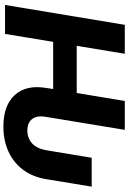

<svg xmlns="http://www.w3.org/2000/svg" viewBox="174 -942 777 1166"><g transform="rotate(90 563.0 -358.5)"><path d="M747.9 9.9Q620 9.9 556.8 -58.9Q493.6 -127.8 513.5 -249.3L520.2 -292.3H233.7L185.4 0H9.6L130.3 -727.3H306.1L257.8 -435.4H544.4L592.7 -727.3H768.1L689.3 -249.3Q679.7 -194.6 702.1 -165.1Q724.4 -135.7 772 -135.7Q819.6 -135.7 850.9 -165.1Q882.1 -194.6 891.7 -249.3L937.5 -526.3H1112.9L1067.5 -249.3Q1054 -168 1010.7 -109.9Q967.3 -51.8 900.2 -21Q833.1 9.9 747.9 9.9Z"/></g></svg>

Font: Inter UI Extra Bold
Style: Italic
Weight: 800
Italic angle: 9.39999°
Designer: Rasmus Andersson
Foundry: rsms
Version: 3.2;8d6f07862